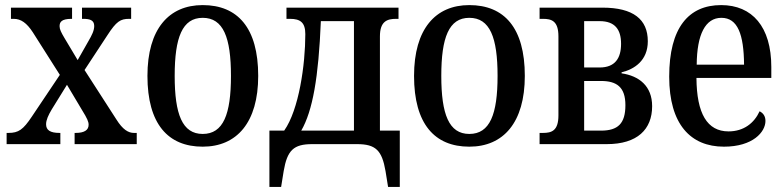

<svg xmlns="http://www.w3.org/2000/svg" viewBox="-20 -566 3080 754"><path d="M6 0H217V-44H214C177 -44 161 -55 161 -78C161 -95 170 -114 183 -136L243 -233L302 -134C323 -100 328 -88 328 -76C328 -55 311 -44 277 -44H273V0H517V-44H506C484 -44 462 -57 437 -97L312 -291L402 -428C437 -482 453 -492 487 -492H495V-536H302V-492H306C331 -492 350 -488 350 -464C350 -446 341 -428 327 -404L285 -330L233 -417C220 -439 214 -451 214 -463C214 -479 221 -492 261 -492H263V-536H23V-492H34C62 -492 85 -476 109 -439L215 -272L105 -108C71 -57 53 -44 13 -44H6Z M776 10C910 10 994 -85 994 -268C994 -457 913 -546 776 -546C643 -546 559 -452 559 -268C559 -79 640 10 776 10ZM776 -40C696 -40 666 -117 666 -268C666 -419 696 -496 776 -496C857 -496 887 -419 887 -268C887 -117 857 -40 776 -40Z M1038 168H1084L1094 106C1108 24 1133 0 1206 0H1382C1455 0 1480 24 1494 106L1504 168H1550V-53H1472V-423C1472 -482 1500 -492 1535 -492H1545V-536H1105V-492H1119C1159 -492 1179 -478 1179 -432C1179 -312 1154 -135 1096 -53H1038ZM1163 -53C1208 -131 1231 -262 1240 -483H1370V-53Z M1823 10C1957 10 2041 -85 2041 -268C2041 -457 1960 -546 1823 -546C1690 -546 1606 -452 1606 -268C1606 -79 1687 10 1823 10ZM1823 -40C1743 -40 1713 -117 1713 -268C1713 -419 1743 -496 1823 -496C1904 -496 1934 -419 1934 -268C1934 -117 1904 -40 1823 -40Z M2099 0H2363C2483 0 2541 -58 2541 -149C2541 -228 2490 -268 2421 -278V-282C2471 -294 2524 -328 2524 -404C2524 -490 2467 -536 2346 -536H2099V-492H2112C2146 -492 2173 -484 2173 -423V-113C2173 -52 2146 -44 2112 -44H2099ZM2274 -301V-483H2335C2395 -483 2419 -450 2419 -394C2419 -337 2395 -301 2335 -301ZM2274 -53V-248H2340C2402 -248 2436 -224 2436 -153C2436 -81 2407 -53 2340 -53Z M2823 10C2937 10 2986 -48 2986 -91C2986 -110 2977 -122 2963 -129C2942 -83 2901 -50 2841 -50C2757 -50 2716 -120 2715 -260H3009V-303C3009 -461 2934 -546 2812 -546C2684 -546 2608 -457 2608 -265C2608 -78 2692 10 2823 10ZM2902 -312H2716C2717 -431 2750 -496 2813 -496C2877 -496 2901 -431 2902 -312Z"/></svg>

Font: Noto Serif Condensed Medium
Style: Regular
Weight: 500
Width: 3
Designer: Monotype Design Team
Foundry: Monotype Imaging Inc.
Version: Version 2.015